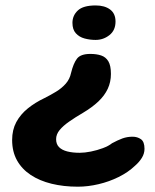

<svg xmlns="http://www.w3.org/2000/svg" viewBox="-20 -460 574 709"><path d="M313.6 -260.9Q336.5 -260.9 353.5 -255.2Q370.5 -249.5 380.1 -233.7Q389.6 -217.9 389.6 -187Q389.6 -157.2 377.9 -132.1Q366.1 -106.9 343.1 -85.1Q320.1 -63.4 286.1 -43.2Q258 -26.8 235.6 -11.1Q213.1 4.5 200.2 20.2Q187.2 36 187.2 54Q187.2 72.4 198 83.3Q208.8 94.2 228.4 99.2Q248 104.2 274.5 104.2Q292.6 104.2 315.7 99.6Q338.8 94.9 360 87Q381.2 79.1 393.6 69Q414.2 57.8 432 51.2Q449.8 44.8 469.5 44.8Q487.2 44.8 500.4 54Q513.6 63.2 513.6 89.4Q513.6 107 503.9 122.8Q494.2 138.6 478.2 152.4Q453.4 176.1 418.3 193.5Q383.2 210.9 344.1 220.1Q304.9 229.4 267.4 229.4Q214.8 229.4 170.4 218.5Q126 207.6 93.4 186Q60.8 164.4 42.8 132.2Q24.8 100 24.8 56.9Q24.8 19.5 40.2 -9.2Q55.8 -37.9 82.8 -59.7Q109.9 -81.5 144.2 -97.8Q166.6 -109 187.3 -121.6Q208 -134.2 222.8 -151Q237.6 -167.8 242.4 -190.8Q251 -226 264.3 -243.4Q277.6 -260.9 313.6 -260.9ZM333.2 -439.9Q366.5 -439.9 386.6 -424.9Q406.6 -409.9 406.6 -380.5Q406.6 -348.1 384.2 -330.4Q361.8 -312.6 332.9 -312.6Q312 -312.6 292.3 -317.9Q272.6 -323.2 260.1 -337.1Q247.5 -350.9 247.5 -375.6Q247.5 -402.6 267.3 -421.2Q287.1 -439.9 333.2 -439.9Z"/></svg>

Font: Gluten Thin
Style: Regular
Weight: 100
Designer: Tyler Finck
Foundry: Etcetera Type Company
Version: Version 1.300